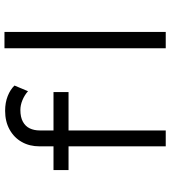

<svg xmlns="http://www.w3.org/2000/svg" viewBox="30 -810 780 881"><g transform="rotate(-90 420.5 -370.0)"><path d="M189 0V-579Q189 -625 209 -660.5Q229 -696 266 -716.5Q303 -737 352 -737Q390 -737 420 -725Q450 -713 468 -694L442 -632Q424 -648 401 -657.5Q378 -667 356 -667Q323 -667 302 -655.5Q281 -644 271.5 -624Q262 -604 262 -579V0H229Q219 0 209 0Q199 0 189 0ZM80 -446V-515H438V-446ZM639 0V-740H714V0Z"/></g></svg>

Font: Lexend Exa Light
Style: Regular
Weight: 300
Designer: Bonnie Shaver-Troup, Thomas Jockin
Foundry: Lexend
Version: Version 1.007